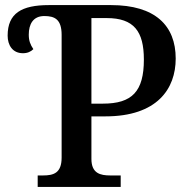

<svg xmlns="http://www.w3.org/2000/svg" viewBox="-20 -734 746 754"><path d="M128 0H454V-45H413C374 -45 339 -53 339 -110V-277H394C597 -277 670 -385 670 -504C670 -634 589 -714 416 -714H172C65 -714 10 -682 10 -594C10 -557 29 -525 70 -525C88 -525 101 -531 111 -541C99 -559 93 -574 93 -598C93 -639 110 -671 154 -671C195 -671 222 -658 222 -597V-115C222 -54 190 -45 149 -45H128ZM384 -327H339V-663H399C506 -663 545 -611 545 -500C545 -375 499 -327 384 -327Z"/></svg>

Font: Noto Serif Medium
Style: Regular
Weight: 500
Designer: Monotype Design Team
Foundry: Monotype Imaging Inc.
Version: Version 2.013